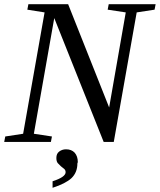

<svg xmlns="http://www.w3.org/2000/svg" viewBox="-27 -675 760 913"><path d="M571 -616 485 -629 490 -655H713L708 -629L623 -616L514 0H466L231 -589L134 -39L220 -26L215 0H-7L-2 -26L83 -39L185 -616L103 -629L108 -655H297L492 -164ZM343 96 341 102Q341 145 313 172Q285 198 223 218V187Q285 167 285 144Q285 134 278 128L263 116Q256 110 248 101Q241 93 241 76Q241 56 254 46Q268 35 287 35Q313 35 328 51Q343 68 343 96Z"/></svg>

Font: Libra Serif Modern
Style: Italic
Weight: 400
Italic angle: -12°
Designer: Stefan Peev, Context Ltd
Foundry: Stefan Peev, Context Ltd
Version: Version 1.000